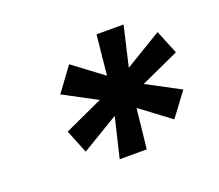

<svg xmlns="http://www.w3.org/2000/svg" viewBox="-79 -837 716 627"><g transform="rotate(-20 279.5 -523.5)"><path d="M239.3 -318.4 272.5 -457.1 143.5 -379.6 110.6 -461.2 244.4 -522.5 129.5 -583.7 190.2 -666.3 293.6 -588.8 307.7 -727.5H401.7L369.4 -588.8L497.5 -666.3L531.3 -583.7L397.1 -522.5L512.4 -461.2L451.5 -379.6L348.3 -457.1L333.3 -318.4Z"/></g></svg>

Font: Adwaita Sans
Style: Italic
Weight: 400
Italic angle: -9.39999°
Designer: Rasmus Andersson
Foundry: rsms
Version: Version 4.001;git-9221beed3